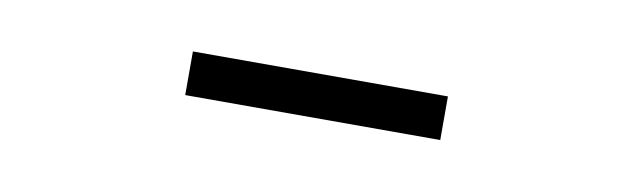

<svg xmlns="http://www.w3.org/2000/svg" viewBox="-23 -764 645 195"><g transform="rotate(10 300.0 -666.5)"><path d="M430 -644V-689H167V-644Z"/></g></svg>

Font: Noto Sans Mono UI Light
Style: Regular
Weight: 300
Designer: Monotype Design team
Foundry: Monotype Imaging Inc.
Version: 1.000